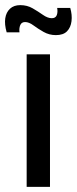

<svg xmlns="http://www.w3.org/2000/svg" viewBox="-25 -729 300 749"><path d="M79 0V-517H170V0ZM193 -592Q167 -592 145 -604.5Q123 -617 105.5 -630Q88 -643 73 -643Q59 -643 54 -631Q49 -619 51 -603H1Q-8 -634 -4.5 -657.5Q-1 -681 14 -695Q29 -709 54 -709Q81 -709 102.5 -696.5Q124 -684 142.5 -671Q161 -658 177 -658Q192 -658 196.5 -670Q201 -682 198 -698H249Q257 -671 254 -646.5Q251 -622 236.5 -607Q222 -592 193 -592Z"/></svg>

Font: Bricolage Grotesque
Style: Regular
Weight: 400
Designer: Mathieu Triay
Foundry: Atelier Triay
Version: Version 1.001;gftools[0.9.33.dev8+g029e19f]